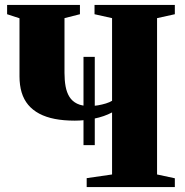

<svg xmlns="http://www.w3.org/2000/svg" viewBox="-20 -763 755 783"><path d="M320.5 -171V-531H366.5V-171ZM437 -304.5Q405 -287.5 364 -279.2Q323 -271 285 -271Q239.5 -271 203.5 -278Q167.5 -285 140.2 -299.5Q113 -314 95 -335.5Q77 -357 68.2 -386.2Q59.5 -415.5 59.5 -452V-688.5L9 -705V-743H306V-705L243 -689V-466Q243 -435.5 247.5 -410.8Q252 -386 263.2 -368Q274.5 -350 294.5 -340.2Q314.5 -330.5 345.5 -330.5Q362.5 -330.5 379.8 -333.5Q397 -336.5 412.2 -341.2Q427.5 -346 437 -352V-689L365.5 -705V-743H693V-705L620.5 -689V-51.5L693 -36V0H333.5V-36.5L437 -51.5Z"/></svg>

Font: Merriweather 96pt Black
Style: Regular
Weight: 900
Version: Version 2.100